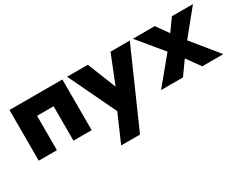

<svg xmlns="http://www.w3.org/2000/svg" viewBox="-81 -874 1893 1509"><g transform="rotate(-30 865.0 -120.0)"><path d="M535 -460V0H370V-312H220V0H55V-460Z M1147 -460 847 220H676L784 -29L578 -460H766L869 -202L972 -460Z M1529 -460H1720L1538 -236L1730 0H1539L1451 -122L1364 0H1165L1360 -236L1175 -460H1374L1451 -351Z"/></g></svg>

Font: Jost* Heavy
Style: Regular
Weight: 800
Version: Version 3.7